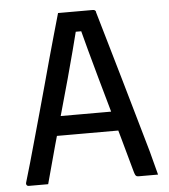

<svg xmlns="http://www.w3.org/2000/svg" viewBox="-51 -752 703 799"><g transform="rotate(-5 300.0 -353.0)"><path d="M141 -278H362Q374 -278 385.5 -278Q397 -278 408 -278L436 -288L455 -197H151Q148 -197 145.5 -198.5Q143 -200 141.5 -202.5Q140 -205 140 -208ZM118 0Q98 0 78 0Q58 0 37 0Q33 0 30.5 -2Q28 -4 27 -7Q26 -10 27 -14Q38 -50 51 -96Q64 -142 78.5 -194Q93 -246 108.5 -301.5Q124 -357 139 -412Q154 -467 168.5 -520Q183 -573 196.5 -620Q210 -667 221 -706Q261 -706 298.5 -706Q336 -706 367 -706Q371 -706 373.5 -704.5Q376 -703 377.5 -701Q379 -699 379 -695Q399 -626 420 -554Q441 -482 462.5 -407.5Q484 -333 506 -256Q528 -179 551 -99Q557 -74 564 -49.5Q571 -25 577 0Q556 0 535.5 0Q515 0 497 0Q491 0 487.5 -1.5Q484 -3 481.5 -8.5Q479 -14 476 -25Q458 -90 439 -158.5Q420 -227 401 -293.5Q382 -360 364.5 -423Q347 -486 332 -541Q317 -596 306 -639L329 -622H269L292 -639Q281 -595 267.5 -543.5Q254 -492 237.5 -431.5Q221 -371 201.5 -302.5Q182 -234 161 -158.5Q140 -83 118 0Z"/></g></svg>

Font: Recursive Monospace
Style: Regular
Weight: 400
Version: Version 1.047